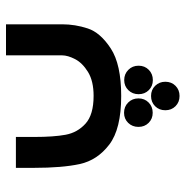

<svg xmlns="http://www.w3.org/2000/svg" viewBox="-9 -415 618 640"><g transform="rotate(-90 300.0 -95.0)"><path d="M60.5 -291V-351H163.5V-289.5Q163.5 -225 170.8 -185.5Q178 -146 207.8 -119Q237.5 -92 300.5 -92Q349.5 -92 379.8 -110.5Q410 -129 422.8 -153.5Q435.5 -178 435.5 -197V-384H539V-197Q539 -153.5 525.2 -111.5Q511.5 -69.5 458.5 -34.8Q405.5 0 300 0Q190 0 138 -39.8Q86 -79.5 73.2 -138Q60.5 -196.5 60.5 -291ZM347.5 147Q347.5 167.5 334 181Q320.5 194.5 300 194.5Q279.5 194.5 266 181Q252.5 167.5 252.5 147Q252.5 126.5 266 113Q279.5 99.5 300 99.5Q320.5 99.5 334 113.2Q347.5 127 347.5 147ZM292 57.5Q292 78 278.2 91.5Q264.5 105 244 105Q224 105 210.5 91.5Q197 78 197 57.5Q197 37 210.5 23.2Q224 9.5 244 9.5Q264.5 9.5 278.2 23.2Q292 37 292 57.5ZM401 58Q401 78.5 387.2 92Q373.5 105.5 353 105.5Q333 105.5 319.5 92Q306 78.5 306 58Q306 37.5 319.5 23.8Q333 10 353 10Q373.5 10 387.2 23.8Q401 37.5 401 58Z"/></g></svg>

Font: JuliaMono
Style: Bold
Weight: 700
Monospace: yes
Designer: cormullion
Foundry: corm
Version: Version 0.055; ttfautohint (v1.8.4)